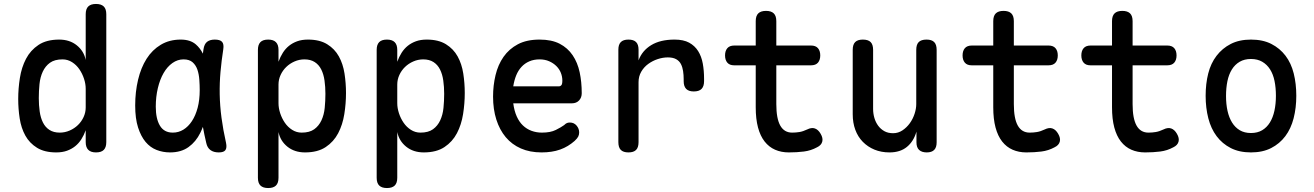

<svg xmlns="http://www.w3.org/2000/svg" viewBox="-20 -760 6640 970"><path d="M465 10Q439 10 426 -3Q413 -16 413 -42V-102Q404 -77 391 -56.5Q378 -36 360 -21.5Q342 -7 318.5 1.5Q295 10 264 10Q205 10 167 -13.5Q129 -37 108 -75Q87 -113 79.5 -161.5Q72 -210 72 -260Q72 -313 80.5 -366.5Q89 -420 111.5 -463Q134 -506 174.5 -533Q215 -560 279 -560Q332 -560 368 -531Q404 -502 413 -457V-688Q413 -715 426 -727.5Q439 -740 465 -740Q491 -740 504 -727.5Q517 -715 517 -688V-42Q517 -16 504.5 -3Q492 10 465 10ZM282 -90Q308 -90 332 -100.5Q356 -111 374 -128.5Q392 -146 402.5 -169Q413 -192 413 -217V-311Q413 -336 404.5 -362Q396 -388 381 -410Q366 -432 344 -446Q322 -460 296 -460Q256 -460 232.5 -443Q209 -426 196 -398Q183 -370 179.5 -335Q176 -300 176 -264Q176 -229 180.5 -197Q185 -165 197 -141Q209 -117 230 -103.5Q251 -90 282 -90Z M839 10Q803 10 771 -2.5Q739 -15 715.5 -43Q692 -71 677.5 -116Q663 -161 663 -227Q663 -296 677.5 -357Q692 -418 720.5 -463Q749 -508 792.5 -534Q836 -560 893 -560Q941 -560 969 -536Q991 -517 1005 -489Q1006 -500 1008 -511Q1012 -538 1026.5 -549Q1041 -560 1065 -560Q1092 -560 1102 -548.5Q1112 -537 1108 -511Q1099 -453 1094 -397Q1089 -341 1090 -283.5Q1091 -226 1099 -165.5Q1107 -105 1122 -38Q1127 -14 1119 -2Q1111 10 1085 10Q1059 10 1043 -2Q1027 -14 1022 -38Q1012 -80 1005 -119Q999 -103 992 -89Q970 -44 932.5 -17Q895 10 839 10ZM853 -90Q882 -90 906.5 -105Q931 -120 949.5 -148Q968 -176 978.5 -215.5Q989 -255 989 -305Q989 -330 987 -357.5Q985 -385 977.5 -407.5Q970 -430 953.5 -445Q937 -460 907 -460Q877 -460 851 -441.5Q825 -423 806.5 -391Q788 -359 777.5 -315Q767 -271 767 -221Q767 -160 788 -125Q809 -90 853 -90Z M1335 -560Q1361 -560 1374 -547Q1387 -534 1387 -508V-448Q1396 -473 1409 -493.5Q1422 -514 1440 -528.5Q1458 -543 1481.5 -551.5Q1505 -560 1536 -560Q1595 -560 1633 -536.5Q1671 -513 1692 -475Q1713 -437 1720.5 -388.5Q1728 -340 1728 -290Q1728 -237 1719.5 -183.5Q1711 -130 1688.5 -87Q1666 -44 1625.5 -17Q1585 10 1521 10Q1468 10 1432 -19Q1396 -48 1387 -93V138Q1387 165 1374 177.5Q1361 190 1335 190Q1309 190 1296 177.5Q1283 165 1283 138V-508Q1283 -534 1295.5 -547Q1308 -560 1335 -560ZM1518 -460Q1492 -460 1468 -449.5Q1444 -439 1426 -421.5Q1408 -404 1397.5 -381Q1387 -358 1387 -333V-239Q1387 -214 1395.5 -188Q1404 -162 1419 -140Q1434 -118 1456 -104Q1478 -90 1504 -90Q1544 -90 1567.5 -107Q1591 -124 1604 -152Q1617 -180 1620.5 -215Q1624 -250 1624 -286Q1624 -321 1619.5 -353Q1615 -385 1603 -409Q1591 -433 1570 -446.5Q1549 -460 1518 -460Z M1935 -560Q1961 -560 1974 -547Q1987 -534 1987 -508V-448Q1996 -473 2009 -493.5Q2022 -514 2040 -528.5Q2058 -543 2081.5 -551.5Q2105 -560 2136 -560Q2195 -560 2233 -536.5Q2271 -513 2292 -475Q2313 -437 2320.5 -388.5Q2328 -340 2328 -290Q2328 -237 2319.5 -183.5Q2311 -130 2288.5 -87Q2266 -44 2225.5 -17Q2185 10 2121 10Q2068 10 2032 -19Q1996 -48 1987 -93V138Q1987 165 1974 177.5Q1961 190 1935 190Q1909 190 1896 177.5Q1883 165 1883 138V-508Q1883 -534 1895.5 -547Q1908 -560 1935 -560ZM2118 -460Q2092 -460 2068 -449.5Q2044 -439 2026 -421.5Q2008 -404 1997.5 -381Q1987 -358 1987 -333V-239Q1987 -214 1995.5 -188Q2004 -162 2019 -140Q2034 -118 2056 -104Q2078 -90 2104 -90Q2144 -90 2167.5 -107Q2191 -124 2204 -152Q2217 -180 2220.5 -215Q2224 -250 2224 -286Q2224 -321 2219.5 -353Q2215 -385 2203 -409Q2191 -433 2170 -446.5Q2149 -460 2118 -460Z M2859 -141Q2880 -141 2893 -125.5Q2906 -110 2906 -91Q2906 -80 2901.5 -70.5Q2897 -61 2883 -48Q2867 -34 2849 -23Q2831 -12 2810 -4.5Q2789 3 2765.5 6.5Q2742 10 2716 10Q2657 10 2611.5 -10Q2566 -30 2535 -67Q2504 -104 2487.5 -156Q2471 -208 2471 -272Q2471 -328 2483.5 -380.5Q2496 -433 2524 -473Q2552 -513 2596.5 -536.5Q2641 -560 2706 -560Q2767 -560 2807.5 -539Q2848 -518 2873 -481Q2898 -444 2908.5 -395Q2919 -346 2919 -289Q2919 -267 2905.5 -252.5Q2892 -238 2869 -238H2573Q2578 -200 2590.5 -172Q2603 -144 2622 -126Q2641 -108 2665.5 -99Q2690 -90 2718 -90Q2761 -90 2788 -103.5Q2815 -117 2830 -128Q2838 -136 2844.5 -138.5Q2851 -141 2859 -141ZM2573 -324H2806Q2811 -324 2816 -329.5Q2821 -335 2821 -353Q2821 -373 2813.5 -392Q2806 -411 2791 -426Q2776 -441 2754.5 -450.5Q2733 -460 2706 -460Q2677 -460 2654 -450Q2631 -440 2614.5 -422Q2598 -404 2588 -379.5Q2578 -355 2573 -324Z M3155 10Q3129 10 3116.5 -2.5Q3104 -15 3104 -42V-509Q3104 -535 3116.5 -547.5Q3129 -560 3155 -560Q3181 -560 3193.5 -547.5Q3206 -535 3206 -509V-455Q3224 -504 3270 -532Q3316 -560 3388 -560Q3433 -560 3461.5 -544.5Q3490 -529 3507 -502Q3524 -475 3530.5 -439Q3537 -403 3537 -362V-350Q3537 -324 3524.5 -311Q3512 -298 3485 -298Q3459 -298 3446.5 -311Q3434 -324 3434 -350V-360Q3434 -381 3431 -401Q3428 -421 3420 -436.5Q3412 -452 3396 -461Q3380 -470 3354 -470Q3329 -470 3303 -461.5Q3277 -453 3255 -437Q3233 -421 3219.5 -397.5Q3206 -374 3206 -345V-42Q3206 -15 3193.5 -2.5Q3181 10 3155 10Z M4077 -530Q4101 -530 4112.5 -516.5Q4124 -503 4124 -480Q4124 -457 4112.5 -443.5Q4101 -430 4077 -430H3902V-234Q3902 -161 3922 -125.5Q3942 -90 3982 -90Q4001 -90 4019 -93Q4037 -96 4058 -106Q4080 -117 4097 -111Q4114 -105 4126 -84Q4139 -62 4134 -44Q4129 -26 4108 -16Q4077 1 4041.5 5.5Q4006 10 3965 10Q3927 10 3896 -3.5Q3865 -17 3843 -45Q3821 -73 3809.5 -116Q3798 -159 3798 -218V-430H3689Q3666 -430 3654.5 -443.5Q3643 -457 3643 -480Q3643 -503 3654.5 -516.5Q3666 -530 3690 -530H3798V-653Q3798 -680 3811 -692.5Q3824 -705 3850 -705Q3876 -705 3889 -692.5Q3902 -680 3902 -653V-530Z M4609 -234V-508Q4609 -535 4621.5 -547.5Q4634 -560 4661 -560Q4687 -560 4699.5 -547.5Q4712 -535 4712 -508V-41Q4712 -15 4699.5 -2.5Q4687 10 4662 10Q4637 10 4623.5 -2.5Q4610 -15 4610 -41V-95Q4596 -46 4562 -18Q4528 10 4474 10Q4432 10 4398 -4Q4364 -18 4339 -43.5Q4314 -69 4301 -104.5Q4288 -140 4288 -183V-508Q4288 -535 4300.5 -547.5Q4313 -560 4339 -560Q4366 -560 4378.5 -547.5Q4391 -535 4391 -508V-210Q4391 -186 4397.5 -164Q4404 -142 4416.5 -125Q4429 -108 4447.5 -97.5Q4466 -87 4492 -87Q4518 -87 4539.5 -101.5Q4561 -116 4576.5 -137.5Q4592 -159 4600.5 -185Q4609 -211 4609 -234Z M5277 -530Q5301 -530 5312.5 -516.5Q5324 -503 5324 -480Q5324 -457 5312.5 -443.5Q5301 -430 5277 -430H5102V-234Q5102 -161 5122 -125.5Q5142 -90 5182 -90Q5201 -90 5219 -93Q5237 -96 5258 -106Q5280 -117 5297 -111Q5314 -105 5326 -84Q5339 -62 5334 -44Q5329 -26 5308 -16Q5277 1 5241.5 5.5Q5206 10 5165 10Q5127 10 5096 -3.5Q5065 -17 5043 -45Q5021 -73 5009.5 -116Q4998 -159 4998 -218V-430H4889Q4866 -430 4854.5 -443.5Q4843 -457 4843 -480Q4843 -503 4854.5 -516.5Q4866 -530 4890 -530H4998V-653Q4998 -680 5011 -692.5Q5024 -705 5050 -705Q5076 -705 5089 -692.5Q5102 -680 5102 -653V-530Z M5877 -530Q5901 -530 5912.5 -516.5Q5924 -503 5924 -480Q5924 -457 5912.5 -443.5Q5901 -430 5877 -430H5702V-234Q5702 -161 5722 -125.5Q5742 -90 5782 -90Q5801 -90 5819 -93Q5837 -96 5858 -106Q5880 -117 5897 -111Q5914 -105 5926 -84Q5939 -62 5934 -44Q5929 -26 5908 -16Q5877 1 5841.5 5.5Q5806 10 5765 10Q5727 10 5696 -3.5Q5665 -17 5643 -45Q5621 -73 5609.5 -116Q5598 -159 5598 -218V-430H5489Q5466 -430 5454.5 -443.5Q5443 -457 5443 -480Q5443 -503 5454.5 -516.5Q5466 -530 5490 -530H5598V-653Q5598 -680 5611 -692.5Q5624 -705 5650 -705Q5676 -705 5689 -692.5Q5702 -680 5702 -653V-530Z M6300 10Q6241 10 6198 -12Q6155 -34 6126.5 -72Q6098 -110 6084.5 -162.5Q6071 -215 6071 -276Q6071 -337 6084 -388.5Q6097 -440 6126 -478Q6155 -516 6198 -538Q6241 -560 6300 -560Q6360 -560 6403 -538Q6446 -516 6474.5 -478.5Q6503 -441 6516 -389Q6529 -337 6529 -276Q6529 -215 6515.5 -162.5Q6502 -110 6473.5 -72Q6445 -34 6402 -12Q6359 10 6300 10ZM6300 -88Q6333 -88 6356.5 -102Q6380 -116 6395.5 -141Q6411 -166 6418.5 -200.5Q6426 -235 6426 -276Q6426 -317 6419 -351Q6412 -385 6396.5 -409.5Q6381 -434 6357 -448Q6333 -462 6300 -462Q6267 -462 6243 -448Q6219 -434 6203.5 -409Q6188 -384 6181 -350Q6174 -316 6174 -275Q6174 -234 6181.5 -200Q6189 -166 6204.5 -141Q6220 -116 6243.5 -102Q6267 -88 6300 -88Z"/></svg>

Font: Maple Mono NL Medium
Style: Regular
Weight: 500
Monospace: yes
Designer: subframe7536
Version: Version 7.000